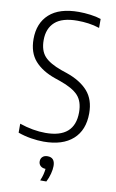

<svg xmlns="http://www.w3.org/2000/svg" viewBox="-105 -803 655 1087"><g transform="rotate(10 223.0 -260.0)"><path d="M187.5 9Q154 9 115 2.8Q76 -3.5 40 -16.5V-68Q118 -41.5 189.5 -41.5Q357 -41.5 357 -189Q357 -251.5 325.5 -285.5Q294 -319.5 220.5 -345L190 -355.5Q113.5 -382 72.2 -429Q31 -476 31 -553.5Q31 -645 88.5 -697Q146 -749 257.5 -749Q289 -749 324.2 -744.5Q359.5 -740 385.5 -731V-679.5Q353.5 -690 322 -694.2Q290.5 -698.5 258.5 -698.5Q171 -698.5 129.8 -661.5Q88.5 -624.5 88.5 -557.5Q88.5 -497.5 118.2 -464.5Q148 -431.5 218.5 -406.5L249.5 -396Q329.5 -368.5 372 -320.5Q414.5 -272.5 414.5 -193.5Q414.5 -96.5 355.5 -43.8Q296.5 9 187.5 9ZM207 228.5Q216 207.5 220 190.8Q224 174 225.5 159Q207 158.5 196.2 148.5Q185.5 138.5 185.5 122.5Q185.5 106.5 196 96.5Q206.5 86.5 225 86.5Q267.5 86.5 267.5 135.5Q267.5 155 261 180.2Q254.5 205.5 242.5 228.5Z"/></g></svg>

Font: Encode Sans Condensed Light
Style: Regular
Weight: 300
Width: 3
Designer: Multiple Designers
Foundry: Impallari Type
Version: Version 3.000; ttfautohint (v1.8.3) -l 8 -r 50 -G 200 -x 14 